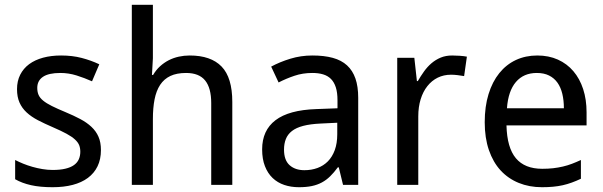

<svg xmlns="http://www.w3.org/2000/svg" viewBox="-20 -780 2545 810"><path d="M405.8 -147Q405.8 -107.9 391.6 -78.6Q377.4 -49.3 350.8 -29.5Q324.2 -9.8 286.6 0Q249 9.8 202.1 9.8Q148.9 9.8 110.8 1.2Q72.8 -7.3 43.9 -23.9V-105Q59.1 -97.2 77.6 -89.6Q96.2 -82 116.7 -76.2Q137.2 -70.3 158.9 -66.7Q180.7 -63 202.1 -63Q233.9 -63 256.1 -68.4Q278.3 -73.7 292.2 -83.7Q306.2 -93.8 312.5 -108.2Q318.8 -122.6 318.8 -140.1Q318.8 -155.3 314 -167.5Q309.1 -179.7 296.1 -191.7Q283.2 -203.6 260.7 -215.8Q238.3 -228 203.1 -243.2Q168 -258.3 139.9 -272.9Q111.8 -287.6 92.3 -305.7Q72.8 -323.7 62.3 -347.4Q51.8 -371.1 51.8 -403.8Q51.8 -438 65.2 -464.6Q78.6 -491.2 103 -509.3Q127.4 -527.3 161.6 -536.6Q195.8 -545.9 237.8 -545.9Q285.2 -545.9 324.5 -535.6Q363.8 -525.4 398.9 -508.8L368.2 -437Q336.4 -451.2 303 -461.7Q269.5 -472.2 234.9 -472.2Q185.1 -472.2 161.1 -455.8Q137.2 -439.5 137.2 -409.2Q137.2 -392.1 142.8 -379.4Q148.4 -366.7 162.1 -355.5Q175.8 -344.2 198.7 -332.8Q221.7 -321.3 255.9 -307.1Q291 -292.5 318.6 -277.8Q346.2 -263.2 365.7 -244.9Q385.3 -226.6 395.5 -203.1Q405.8 -179.7 405.8 -147Z M871.1 0V-345.2Q871.1 -408.7 845.5 -440.4Q819.8 -472.2 765.1 -472.2Q725.6 -472.2 698.7 -459.5Q671.9 -446.8 655.5 -421.9Q639.2 -397 632.1 -360.8Q625 -324.7 625 -277.8V0H536.1V-759.8H625V-534.2L621.1 -463.9H626Q638.2 -484.9 655 -500.2Q671.9 -515.6 691.9 -525.9Q711.9 -536.1 734.4 -541Q756.8 -545.9 780.3 -545.9Q869.6 -545.9 914.8 -499.3Q960 -452.6 960 -350.1V0Z M1427.2 0 1409.2 -74.2H1405.3Q1389.2 -52.2 1373 -36.4Q1356.9 -20.5 1337.9 -10.3Q1318.8 0 1295.4 4.9Q1272 9.8 1241.2 9.8Q1207.5 9.8 1179.2 0.2Q1150.9 -9.3 1130.1 -29.1Q1109.4 -48.8 1097.7 -78.9Q1085.9 -108.9 1085.9 -149.9Q1085.9 -230 1142.3 -272.9Q1198.7 -315.9 1314 -319.8L1403.8 -323.2V-356.9Q1403.8 -389.6 1396.7 -411.6Q1389.6 -433.6 1376.2 -447Q1362.8 -460.4 1343 -466.3Q1323.2 -472.2 1297.9 -472.2Q1257.3 -472.2 1222.4 -460.4Q1187.5 -448.7 1155.3 -432.1L1124 -499Q1160.2 -518.6 1204.6 -532.2Q1249 -545.9 1297.9 -545.9Q1347.7 -545.9 1384 -535.9Q1420.4 -525.9 1444.1 -504.2Q1467.8 -482.4 1479.5 -448.7Q1491.2 -415 1491.2 -367.2V0ZM1264.2 -62Q1293.9 -62 1319.3 -71.3Q1344.7 -80.6 1363.3 -99.4Q1381.8 -118.2 1392.3 -146.7Q1402.8 -175.3 1402.8 -213.9V-262.2L1333 -258.8Q1289.1 -256.8 1259.3 -249Q1229.5 -241.2 1211.7 -227.3Q1193.8 -213.4 1186 -193.6Q1178.2 -173.8 1178.2 -148.9Q1178.2 -104 1201.9 -83Q1225.6 -62 1264.2 -62Z M1887.7 -545.9Q1901.9 -545.9 1919.4 -544.7Q1937 -543.5 1949.7 -541L1938 -459Q1924.3 -461.4 1909.9 -463.1Q1895.5 -464.8 1882.8 -464.8Q1852.1 -464.8 1826.7 -452.4Q1801.3 -439.9 1783 -416.7Q1764.6 -393.6 1754.6 -361.1Q1744.6 -328.6 1744.6 -289.1V0H1655.8V-536.1H1728L1738.8 -438H1742.7Q1754.9 -459 1768.8 -478.5Q1782.7 -498 1800 -512.9Q1817.4 -527.8 1838.9 -536.9Q1860.4 -545.9 1887.7 -545.9Z M2266.6 9.8Q2212.9 9.8 2168.5 -8.3Q2124 -26.4 2092 -61Q2060.1 -95.7 2042.5 -147Q2024.9 -198.2 2024.9 -264.2Q2024.9 -330.6 2041 -382.8Q2057.1 -435.1 2086.4 -471.4Q2115.7 -507.8 2156.5 -526.9Q2197.3 -545.9 2246.6 -545.9Q2294.9 -545.9 2333.5 -528.6Q2372.1 -511.2 2398.9 -479.7Q2425.8 -448.2 2440.2 -404.1Q2454.6 -359.9 2454.6 -306.2V-251H2116.7Q2119.1 -156.7 2156.5 -112.3Q2193.8 -67.9 2267.6 -67.9Q2292.5 -67.9 2313.7 -70.3Q2335 -72.8 2354.7 -77.4Q2374.5 -82 2393.1 -89.1Q2411.6 -96.2 2430.7 -105V-25.9Q2411.1 -16.6 2392.3 -9.8Q2373.5 -2.9 2353.8 1.5Q2334 5.9 2312.7 7.8Q2291.5 9.8 2266.6 9.8ZM2244.6 -472.2Q2189 -472.2 2156.5 -434.1Q2124 -396 2118.7 -323.2H2358.9Q2358.9 -356.4 2352.3 -384Q2345.7 -411.6 2331.8 -431.2Q2317.9 -450.7 2296.4 -461.4Q2274.9 -472.2 2244.6 -472.2Z"/></svg>

Font: WenQuanYi Micro Hei
Style: Regular
Weight: 400
Foundry: Ascender Corporation
Version: Version 0.2.0-beta